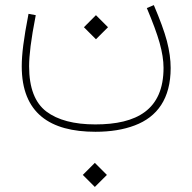

<svg xmlns="http://www.w3.org/2000/svg" viewBox="-20 -303 764 763"><path d="M356.9 439.9 404.8 392.1 356.9 344.2 309.1 392.1ZM361.3 -147 409.2 -194.8 361.3 -242.7 313.5 -194.8ZM563.5 -271C586.9 -215.3 604 -169.4 614.3 -132.8C624.5 -96.2 629.9 -63 629.9 -33.2C629.9 133.3 523.4 191.4 358.9 191.4C274.4 191.4 209.5 174.3 164.1 140.1C118.7 105.5 95.7 45.9 95.7 -39.6C95.7 -61.5 97.7 -88.4 101.6 -120.1C105.5 -151.9 112.3 -192.4 122.1 -242.7L93.3 -248C73.7 -147 66.4 -86.4 66.4 -39.6C66.4 146.5 178.2 220.7 359.4 220.7C418.5 220.7 470.7 212.4 515.6 195.3C605 161.6 658.2 88.9 658.2 -32.7C658.2 -65.4 653.3 -101.6 643.1 -140.6C632.8 -179.2 615.2 -226.6 591.3 -282.7Z"/></svg>

Font: Estedad Thin
Style: Regular
Weight: 100
Designer: Amin Abedi
Version: Version 7.3